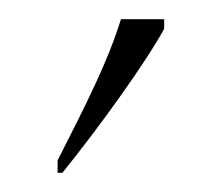

<svg xmlns="http://www.w3.org/2000/svg" viewBox="-20 -786 231 200"><path d="M40 -619V-606H45C83 -653 132 -721 151 -756V-766H106C92 -721 70 -678 40 -619Z"/></svg>

Font: Noto Serif Lao ExtraCondensed Thin
Style: Regular
Weight: 100
Width: 2
Designer: Monotype Design Team
Foundry: Monotype Imaging Inc.
Version: Version 2.003